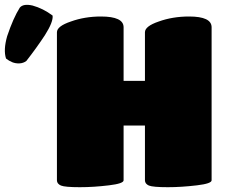

<svg xmlns="http://www.w3.org/2000/svg" viewBox="-32 -779 958 803"><path d="M50.8 -747.1Q65.4 -764.6 104 -755.9Q148.4 -743.7 188 -713.9Q191.4 -688 155.8 -631.8Q120.1 -577.6 78.1 -523.9Q65.4 -514.6 49.3 -513.9Q33.2 -513.2 19.3 -518.8Q5.4 -524.4 -6.8 -534.2Q-18.6 -569.8 -2 -627.9Q23.4 -703.6 50.8 -747.1ZM206.1 -24.9V-644Q206.1 -669.4 264.2 -689Q322.3 -710 390.1 -710Q484.9 -710 484.9 -665V-440.9H574.2V-644Q574.2 -669.4 631.8 -689Q689.9 -710 758.8 -710Q853 -710 853 -665V-24.9Q853 -11.2 792 -3.9Q726.6 3.9 669.9 3.9Q607.9 3.9 590.8 -2.9Q574.2 -10.3 574.2 -24.9V-253.9H484.9V-24.9Q484.9 -11.2 423.8 -3.9Q359.9 3.9 301.8 3.9Q240.2 3.9 223.1 -2.9Q206.1 -10.3 206.1 -24.9Z"/></svg>

Font: GGS TheRock Black
Style: Regular
Weight: 900
Designer: Rodrigo Fuenzalida (2012); Goodgame Studios (2014)
Foundry: Rodrigo Fuenzalida,2012;  GGS,2014
Version: Version 1.002 | FøM Mod